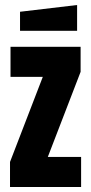

<svg xmlns="http://www.w3.org/2000/svg" viewBox="-20 -747 364 767"><path d="M20 0V-100L151 -440H22V-560H302V-460L171 -120H304V0ZM60 -624V-700L288 -727V-624Z"/></svg>

Font: Tektur Condensed SemiBold
Style: Regular
Weight: 600
Width: 3
Designer: Adam Jagosz
Foundry: Adam Jagosz
Version: Version 1.005;gftools[0.9.30]